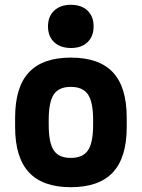

<svg xmlns="http://www.w3.org/2000/svg" viewBox="-20 -770 590 800"><path d="M275 10Q158 10 100.5 -52Q43 -114 43 -240V-280Q43 -407 100.5 -468.5Q158 -530 275 -530Q393 -530 450.5 -468.5Q508 -407 508 -280V-240Q508 -114 450.5 -52Q393 10 275 10ZM275 -112Q325 -112 346.5 -143.5Q368 -175 368 -250V-270Q368 -345 346.5 -376.5Q325 -408 275 -408Q225 -408 204 -376.5Q183 -345 183 -270V-250Q183 -175 204 -143.5Q225 -112 275 -112ZM276 -570Q232 -570 206 -594Q180 -618 180 -660Q180 -702 206 -726Q232 -750 275 -750Q319 -750 344.5 -726Q370 -702 370 -660Q370 -618 344.5 -594Q319 -570 276 -570Z"/></svg>

Font: M PLUS Code Latin SemiExpanded
Style: Bold
Weight: 700
Width: 6
Designer: Coji Morishita
Foundry: UNDERFOREST DESIGN
Version: Version 1.002; ttfautohint (v1.8.3)